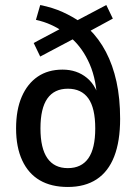

<svg xmlns="http://www.w3.org/2000/svg" viewBox="-20 -735 538 764"><path d="M250 9Q184 9 138.5 -17.5Q93 -44 68.5 -96.5Q44 -149 44 -224Q44 -298 66.5 -350Q89 -402 130 -430Q171 -458 229 -458Q286 -458 326 -425Q366 -392 380 -324H367Q365 -415 337 -479.5Q309 -544 263 -584L276 -582L140 -510L114 -564L227 -624L226 -612Q210 -624 182.5 -636.5Q155 -649 123 -656L140 -715Q190 -705 229.5 -687Q269 -669 302 -646L276 -648L403 -715L429 -661L335 -610L334 -620Q374 -581 401.5 -528.5Q429 -476 443.5 -410Q458 -344 458 -262Q458 -173 434.5 -112.5Q411 -52 364.5 -21.5Q318 9 250 9ZM250 -66Q304 -66 331.5 -105Q359 -144 359 -224Q359 -305 331.5 -343.5Q304 -382 250 -382Q196 -382 168.5 -343Q141 -304 141 -224Q141 -145 168.5 -105.5Q196 -66 250 -66Z"/></svg>

Font: Nunito Sans 10pt Condensed SemiBold
Style: Regular
Weight: 600
Width: 3
Designer: Vernon Adams
Foundry: Vernon Adams
Version: Version 3.101;gftools[0.9.27]